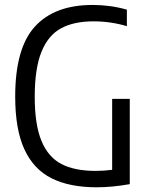

<svg xmlns="http://www.w3.org/2000/svg" viewBox="-20 -770 616 796"><path d="M518 -360V-6.5Q443.5 6.5 381.5 6.5Q268 6.5 193.5 -31Q119 -68.5 81 -151.2Q43 -234 43 -369.5Q43 -570.5 124.8 -660Q206.5 -749.5 364 -749.5Q437.5 -749.5 506 -730V-661.5Q439 -681.5 368 -681.5Q286 -681.5 232.8 -652.5Q179.5 -623.5 151.8 -554.8Q124 -486 124 -368.5Q124 -253.5 151.8 -186.2Q179.5 -119 234.2 -90.2Q289 -61.5 376 -61.5Q412 -61.5 445 -66V-360Z"/></svg>

Font: Encode Sans Condensed
Style: Regular
Weight: 400
Width: 3
Designer: Multiple Designers
Foundry: Impallari Type
Version: Version 2.000